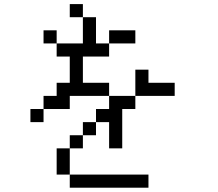

<svg xmlns="http://www.w3.org/2000/svg" viewBox="-20 -832 1040 915"><path d="M375 -750H312.5V-812.5H375ZM125 -312.5H187.5V-250H125ZM187.5 -375H250V-437.5H312.5V-562.5H250V-625H375V-750H437.5V-625H500V-562.5H375V-437.5H500V-375H312.5V-312.5H187.5ZM187.5 -687.5H250V-625H187.5ZM250 -125H312.5V0H250ZM312.5 0H687.5V62.5H312.5ZM312.5 -187.5H375V-125H312.5ZM375 -250H437.5V-187.5H375ZM437.5 -312.5H500V-375H625V-312.5H562.5V-125H500V-250H437.5ZM500 -687.5H625V-625H500ZM625 -500H687.5V-437.5H812.5V-375H625Z"/></svg>

Font: 寒蝉点阵体 16px
Style: Regular
Weight: 400
Designer: Designed by Warren2060
Foundry: ChillType
Version: Version 1.000